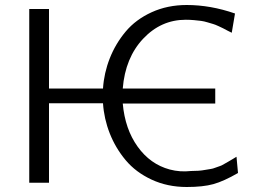

<svg xmlns="http://www.w3.org/2000/svg" viewBox="-20 -731 1026 768"><path d="M97 0V-695H176V-377H392Q396 -439 419 -497.5Q442 -556 482.5 -604.5Q523 -653 586.5 -682Q650 -711 727 -711Q822 -711 920 -677L907 -600Q904 -601 890 -608.5Q876 -616 872 -618Q868 -620 854 -626.5Q840 -633 832.5 -635Q825 -637 810.5 -641.5Q796 -646 784 -647.5Q772 -649 756 -650.5Q740 -652 723 -652Q624 -652 552.5 -576Q481 -500 471 -377H841V-317H471Q480 -215 530.5 -144.5Q581 -74 659 -53Q700 -42 744 -47Q760 -47 774 -48Q788 -49 801 -51.5Q814 -54 822.5 -55Q831 -56 843.5 -61Q856 -66 860.5 -67Q865 -68 877.5 -75.5Q890 -83 892.5 -84Q895 -85 909.5 -94Q924 -103 926 -104L932 -39Q875 -6 833.5 5.5Q792 17 727 17Q650 17 586.5 -12.5Q523 -42 482.5 -90.5Q442 -139 419 -197.5Q396 -256 392 -318H176V0Z"/></svg>

Font: Coval
Style: ExtraLight
Weight: 250
Foundry: Context Ltd
Version: Version 001.000